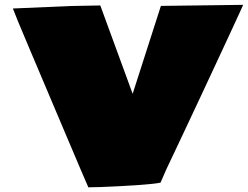

<svg xmlns="http://www.w3.org/2000/svg" viewBox="-20 -738 1033 800"><path d="M348.1 42.5Q337.9 19.5 317.6 -28.1Q297.4 -75.7 270.8 -138.4Q244.1 -201.2 215.1 -269.8Q186 -338.4 158.2 -404.3Q130.4 -470.2 107.4 -524.2Q84.5 -578.1 70.6 -611.8Q56.6 -645.5 55.2 -648.4L33.7 -702.6L272.5 -712.9L397.9 -715.3L532.7 -347.2L650.4 -713.4L993.2 -717.8Q993.2 -717.3 978.3 -684.8Q963.4 -652.3 938.5 -598.6Q913.6 -544.9 882.8 -478.8Q852.1 -412.6 819.8 -343.8Q787.6 -274.9 758.1 -212.4Q728.5 -149.9 706.5 -103Q684.6 -56.2 674.3 -35.2L648.9 22.9Q639.2 25.4 611.8 28.3Q584.5 31.2 547.6 33.7Q510.7 36.1 471.9 38.1Q433.1 40 400.1 41.3Q367.2 42.5 348.1 42.5Z"/></svg>

Font: Seymour One
Style: Regular
Weight: 400
Designer: Vernon Adams
Foundry: Vernon Adams
Version: Version 1.100; ttfautohint (v1.8.4.7-5d5b);gftools[0.9.33]